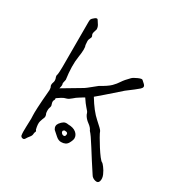

<svg xmlns="http://www.w3.org/2000/svg" viewBox="-119 -537 577 621"><g transform="rotate(30 169.5 -227.0)"><path d="M60 -4Q57 1 51.5 0Q46 -1 44 -6Q42 -17 43 -38Q44 -59 44 -69Q44 -74 43.5 -81.5Q43 -89 44 -111Q45 -133 49 -179Q49 -188 46 -192Q44 -198 47 -206Q50 -213 47 -223Q46 -224 45.5 -227.5Q45 -231 45 -231Q47 -236 47.5 -248Q48 -260 48 -264Q48 -324 48 -359Q48 -394 48 -410.5Q48 -427 48 -433Q48 -439 49 -442Q51 -447 59 -453Q67 -459 70 -454Q75 -447 79 -440Q83 -433 83 -425Q82 -421 79.5 -413.5Q77 -406 80 -401Q83 -396 80 -391Q76 -384 76 -377.5Q76 -371 77 -363Q82 -353 76.5 -318.5Q71 -284 78 -234L75 -220Q77 -214 76 -209.5Q75 -205 74 -200L143 -241Q148 -244 162 -255.5Q176 -267 180 -270Q207 -285 217.5 -295.5Q228 -306 235 -317Q242 -328 258 -344Q263 -349 276.5 -355Q290 -361 293 -358Q295 -356 298 -353.5Q301 -351 304 -348Q312 -340 302 -331Q292 -322 261 -299Q228 -270 211.5 -255.5Q195 -241 184 -232Q208 -192 231.5 -171.5Q255 -151 257 -146Q259 -140 266.5 -127Q274 -114 283.5 -99Q293 -84 301.5 -73Q310 -62 314 -61Q316 -60 323 -51Q330 -42 335.5 -29.5Q341 -17 338 -6Q335 4 323.5 1Q312 -2 307 -11Q280 -52 258.5 -86.5Q237 -121 228 -130Q224 -140 211.5 -149Q199 -158 193 -170Q191 -177 188.5 -180.5Q186 -184 179.5 -191Q173 -198 161 -216Q157 -214 152.5 -211Q148 -208 143 -205Q136 -201 127 -193Q118 -185 111 -183Q102 -181 94 -176Q86 -171 79 -166Q81 -162 77 -156Q76 -152 76.5 -149Q77 -146 78 -143Q81 -137 78 -130Q75 -122 77 -109Q82 -99 79 -92.5Q76 -86 73 -76Q70 -66 75 -46Q79 -42 77 -38.5Q75 -35 75 -31Q75 -24 69.5 -17.5Q64 -11 60 -4ZM165 -52Q155 -52 145.5 -60.5Q136 -69 128 -76Q120 -88 128 -99Q134 -107 140.5 -111Q147 -115 157 -113Q176 -113 186.5 -104.5Q197 -96 197 -84Q197 -77 190 -64.5Q183 -52 165 -52ZM162 -74Q167 -74 168 -78Q169 -82 169 -83Q169 -90 159 -90Q156 -91 152 -87Q151 -83 152 -81Q156 -74 162 -74Z"/></g></svg>

Font: Sankofa Display
Style: Regular
Weight: 400
Designer: Batsirai Madzonga
Foundry: Batsirai Madzonga
Version: Version 1.000; ttfautohint (v1.8.4.7-5d5b)